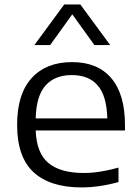

<svg xmlns="http://www.w3.org/2000/svg" viewBox="-20 -828 625 858"><path d="M344 9.5Q204 9.5 130.2 -58.2Q56.5 -126 56.5 -270.5Q56.5 -408 121.5 -479.2Q186.5 -550.5 302 -550.5Q416 -550.5 477.2 -478.8Q538.5 -407 538.5 -269V-245H139.5Q143 -144.5 196.2 -99.8Q249.5 -55 354.5 -55Q390.5 -55 429.5 -61.2Q468.5 -67.5 509.5 -79V-14.5Q423.5 9.5 344 9.5ZM301 -492.5Q225 -492.5 183.5 -446Q142 -399.5 139.5 -299H459.5Q457 -399 417 -445.8Q377 -492.5 301 -492.5ZM133.5 -626.5 267 -808H339L472.5 -626.5H402L303 -764L204 -626.5Z"/></svg>

Font: Encode Sans Expanded
Style: Regular
Weight: 400
Width: 7
Designer: Multiple Designers
Foundry: Impallari Type
Version: Version 3.000; ttfautohint (v1.8.3) -l 8 -r 50 -G 200 -x 14 